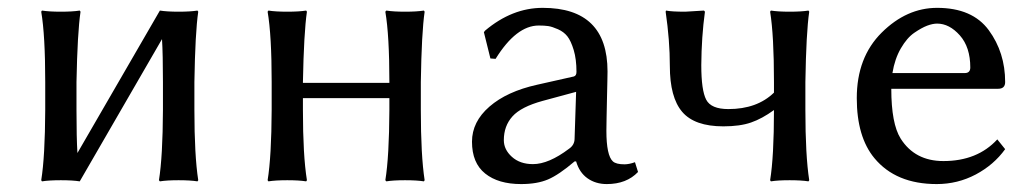

<svg xmlns="http://www.w3.org/2000/svg" viewBox="-20 -459 2621 489"><path d="M95.2 -250Q95.2 -369.1 85 -429.2L86.9 -432.1Q105 -429.2 135 -429.2Q165 -429.2 183.1 -432.1L185.1 -429.2Q177.2 -376 174.8 -250V-179.2Q174.8 -107.9 177.2 -69.3L387.2 -432.1Q405.3 -429.2 435.1 -429.2Q464.8 -429.2 482.9 -432.1L484.9 -429.2Q477.1 -376 475.1 -250V-179.2Q475.1 -63 484.9 0L482.9 2.9Q464.8 0 434.8 0Q404.8 0 387.2 2.9L384.8 0Q394.5 -60.1 395 -179.2V-250Q395 -319.8 392.6 -359.4L183.1 2.9Q165 0 135 0Q105 0 86.9 2.9L85 0Q94.7 -60.1 95.2 -179.2Z M671.9 -250Q671.9 -369.1 661.6 -429.2L663.6 -432.1Q681.6 -429.2 711.7 -429.2Q741.7 -429.2 759.8 -432.1L761.7 -429.2Q753.9 -376 751.5 -250V-248H971.7V-250Q971.7 -369.1 961.4 -429.2L963.9 -432.1Q981.9 -429.2 1011.7 -429.2Q1041.5 -429.2 1059.6 -432.1L1061.5 -429.2Q1053.7 -376 1051.8 -250V-179.2Q1051.8 -63 1061.5 0L1059.6 2.9Q1041.5 0 1011.5 0Q981.4 0 963.9 2.9L961.4 0Q971.2 -60.1 971.7 -179.2V-209H751.5V-179.2Q751.5 -63 761.7 0L759.8 2.9Q741.7 0 711.7 0Q681.6 0 663.6 2.9L661.6 0Q671.4 -60.1 671.9 -179.2Z M1447.3 -225.1 1362.3 -202.1Q1307.1 -187 1285.2 -162.6Q1263.2 -138.2 1263.2 -102.1Q1263.2 -78.1 1283.7 -59.6Q1304.2 -41 1337.4 -41Q1377.4 -41 1429.2 -80.1Q1443.4 -89.8 1443.4 -106ZM1447.3 -47.9H1443.4Q1403.3 -13.7 1375.7 -2Q1348.1 9.8 1307.1 9.8Q1249 9.8 1215.6 -17.1Q1182.1 -43.9 1182.1 -98.1Q1182.1 -148.9 1226.6 -187.5Q1271 -226.1 1348.1 -243.2L1441.4 -264.2Q1448.2 -266.1 1448.2 -275.9Q1448.2 -308.1 1441.2 -331.5Q1434.1 -355 1425 -366.5Q1416 -377.9 1401.1 -384.5Q1386.2 -391.1 1376.2 -392.6Q1366.2 -394 1352.1 -394Q1294.9 -394 1242.2 -309.1L1229 -310.1L1212.4 -377L1215.3 -380.9Q1284.2 -439 1362.3 -439Q1527.3 -439 1527.3 -276.9Q1527.3 -273.4 1526.9 -252.7Q1526.4 -231.9 1525.9 -208.3Q1525.4 -184.6 1524.9 -160.2Q1524.4 -135.7 1524.4 -126Q1524.4 -63 1541 -47.9Q1549.3 -40.5 1570.3 -40.5Q1582.5 -40.5 1597.2 -45.9L1605 -21Q1575.7 9.8 1525.4 9.8Q1497.1 9.8 1476.3 -4.9Q1455.6 -19.5 1447.3 -47.9Z M1686 -291Q1686 -356 1675.3 -429.2L1676.3 -432.1Q1690.4 -429.2 1725.1 -429.2Q1725.1 -429.2 1772.9 -432.1L1775.4 -429.2Q1766.6 -365.2 1766.1 -293Q1766.1 -229 1778.6 -205.1Q1791 -181.2 1835 -181.2Q1908.2 -181.2 1951.2 -223.1V-250Q1951.2 -369.1 1941.4 -429.2L1943.4 -432.1Q1961.4 -429.2 1991.2 -429.2Q2021 -429.2 2039.1 -432.1L2041 -429.2Q2033.2 -376 2031.2 -250V-179.2Q2031.2 -63 2041 0L2039.1 2.9Q2021 0 1991 0Q1960.9 0 1943.4 2.9L1941.4 0Q1951.2 -60.1 1951.2 -178.7Q1920.9 -156.7 1892.8 -147Q1864.7 -137.2 1822.3 -137.2Q1749 -137.2 1717.5 -174.1Q1686 -210.9 1686 -291Z M2252.9 -272.9H2437Q2451.2 -272.9 2451.2 -287.1Q2451.2 -338.9 2424.6 -368.9Q2397.9 -398.9 2366.7 -398.9Q2355.5 -398.9 2341.3 -393.6Q2327.1 -388.2 2308.6 -375.5Q2290 -362.8 2274.4 -335.9Q2258.8 -309.1 2252.9 -272.9ZM2520 -104 2540 -79.1Q2511.2 -39.1 2465.1 -14.6Q2418.9 9.8 2365.7 9.8Q2261.7 9.8 2207 -56.2Q2162.1 -110.4 2162.1 -209Q2162.1 -313 2225.6 -376Q2289.1 -439 2366.7 -439Q2456.5 -439 2498.3 -382.1Q2540 -325.2 2540 -250Q2540 -232.9 2522 -232.9H2250Q2250 -144 2273.9 -106Q2310.1 -48.8 2382.8 -48.8Q2469.2 -48.8 2520 -104Z"/></svg>

Font: Biolilbert
Style: Regular
Weight: 400
Designer: Philipp H. Poll
Foundry: Philipp H. Poll
Version: Version 1.1.0